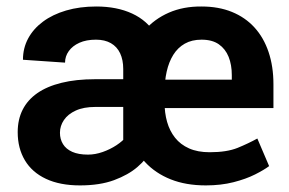

<svg xmlns="http://www.w3.org/2000/svg" viewBox="-20 -558 885 588"><path d="M357.4 -89.4V-346.7Q357.4 -374.5 347.9 -394.8Q338.4 -415 319.6 -425.8Q300.8 -436.5 273.9 -436.5Q244.1 -436.5 223.1 -427Q202.1 -417.5 190.7 -401.6Q179.2 -385.7 179.2 -366.2L50.3 -375Q50.3 -410.6 66.2 -440.2Q82 -469.7 111.6 -491.7Q141.1 -513.7 182.6 -525.9Q224.1 -538.1 274.9 -538.1Q337.9 -538.1 384.5 -516.6Q431.2 -495.1 457 -452.4Q482.9 -409.7 482.9 -345.7V-106.4ZM378.4 -315.4 378.9 -230.5H272Q236.3 -230.5 212.2 -219.5Q188 -208.5 175.8 -190.4Q163.6 -172.4 163.6 -151.4Q163.6 -131.8 172.9 -116.7Q182.1 -101.6 201.2 -93Q220.2 -84.5 249.5 -84.5Q271.5 -84.5 294.4 -92.5Q317.4 -100.6 336.7 -113.3Q356 -126 367.7 -140.6Q379.4 -155.3 379.9 -168L441.4 -94.7Q428.7 -70.8 400.9 -46.6Q373 -22.5 329.3 -6.3Q285.6 9.8 225.1 9.8Q163.6 9.8 120.8 -10.3Q78.1 -30.3 56.2 -67.1Q34.2 -104 34.2 -153.3Q34.2 -191.9 49.3 -221.9Q64.5 -252 94.2 -272.7Q124 -293.5 168.5 -304.4Q212.9 -315.4 271 -315.4ZM610.4 9.8Q549.3 9.8 502.7 -8.8Q456.1 -27.3 424.1 -61.8Q392.1 -96.2 375.7 -142.8Q359.4 -189.5 359.4 -245.1V-275.4Q359.4 -333.5 375.5 -381.6Q391.6 -429.7 422.4 -464.8Q453.1 -500 497.3 -519.3Q541.5 -538.6 597.2 -538.1Q649.4 -538.1 690.2 -521.5Q731 -504.9 759.3 -473.9Q787.6 -442.9 802.5 -398.7Q817.4 -354.5 817.4 -299.8V-227.1H415.5V-314H689.9V-328.1Q689.9 -359.4 680.2 -383.8Q670.4 -408.2 650.1 -422.4Q629.9 -436.5 597.2 -436.5Q567.4 -436.5 545.9 -424.3Q524.4 -412.1 510.7 -390.1Q497.1 -368.2 490.5 -338.9Q483.9 -309.6 483.9 -275.4V-245.1Q483.9 -212.4 491.7 -184.8Q499.5 -157.2 516.1 -136.2Q532.7 -115.2 559.1 -103.5Q585.4 -91.8 622.1 -91.8Q674.8 -91.8 707.8 -105.2Q740.7 -118.7 768.1 -133.8L804.2 -49.3Q788.6 -37.6 761 -23.7Q733.4 -9.8 695.1 0Q656.7 9.8 610.4 9.8Z"/></svg>

Font: Roboto SemiBold
Style: Regular
Weight: 600
Designer: Christian Robertson
Foundry: Google
Version: Version 3.009; 2024